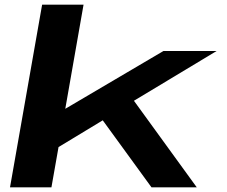

<svg xmlns="http://www.w3.org/2000/svg" viewBox="-20 -805 976 825"><path d="M23 0 161 -785H339L260.5 -337.5L682.5 -586H911L555.5 -372L825.5 0H631L421.5 -288L231.5 -173L201 0Z"/></svg>

Font: Anybody UltraExpanded SemiBold
Style: Italic
Weight: 600
Width: 9
Italic angle: -10°
Designer: Tyler Finck
Foundry: Etcetera Type Company
Version: Version 1.010; ttfautohint (v1.8.3) -l 8 -r 50 -G 200 -x 14 